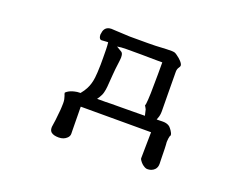

<svg xmlns="http://www.w3.org/2000/svg" viewBox="-98 -637 1195 955"><g transform="rotate(20 500.0 -159.0)"><path d="M539.1 -453.6H443.4Q437 -453.6 422.4 -454.6Q407.7 -455.6 391.6 -456.1Q375.5 -456.5 362.3 -457.5Q349.1 -458.5 344.7 -458.5Q340.3 -458.5 334.5 -457.5Q322.8 -455.1 315.4 -447.8Q305.7 -438 304.2 -421.4Q302.7 -416.5 302.7 -413.6Q302.7 -396 311.5 -389.6Q314.5 -388.2 319.3 -388.2Q320.8 -388.2 324.7 -388.7Q335 -390.1 345.7 -390.1H352.1Q354 -374.5 354.5 -353.3Q355 -332 355 -308.3Q355 -284.7 355 -272.5Q354 -226.1 351.1 -203.1Q346.7 -167.5 333 -141.6Q324.7 -125 309.1 -106H305.7Q291 -106 277.8 -102.5Q256.3 -97.7 241.7 -86.9Q236.8 -83.5 234.9 -81.1Q234.9 -77.1 235.8 -74.7Q237.3 -69.8 239.3 -65.4Q242.2 -57.6 243.9 -48.6Q245.6 -39.6 245.6 -28.3Q245.6 -17.1 244.9 -7.6Q244.1 2 244.1 6.8Q241.2 40.5 238.5 61.8Q235.8 83 232.9 100.6Q232.9 103 232.9 105Q232.9 119.1 240.7 127L242.7 128.9Q255.4 139.2 282.2 139.2Q309.1 139.2 325.7 122.6Q335.4 112.8 335.4 100.6Q335.4 96.7 335 80.1Q334.5 63.5 334.5 42.5Q334.5 21.5 334 0Q333.5 -21.5 333.5 -35.2V-42.5H705.6V-35.2Q705.6 -3.9 704.6 25.9Q703.6 55.7 703.6 96.7Q704.1 100.6 708.5 106.9Q719.7 123.5 736.3 132.3Q744.1 136.2 749.5 136.2Q754.9 136.2 760 135.5Q765.1 134.8 769.5 133.3Q780.3 129.4 787.6 122.1Q799.3 110.4 799.3 90.8Q799.3 85 798.8 75.2Q798.3 65.4 798.3 54.2Q798.3 43 797.9 32.2Q797.4 21.5 797.4 10.5Q797.4 -0.5 796.4 -10.5Q795.4 -20.5 795.4 -23.4Q795.4 -26.4 795.9 -30.8Q795.9 -41 799.8 -56.2L800.8 -57.1Q802.7 -59.6 802.7 -62.5Q802.7 -67.4 800 -73.2Q797.4 -79.1 793.7 -84.2Q790 -89.4 788.1 -91.8Q782.2 -100.6 774.4 -105Q761.2 -112.3 744.1 -112.3Q742.2 -112.3 738.8 -112.3Q730.5 -111.8 720.7 -111.8H710L713.9 -122.1Q720.2 -137.2 720.2 -158.2Q720.2 -187.5 719.7 -210.4Q719.2 -233.4 719.2 -256.8Q719.2 -280.3 718.8 -306.6Q718.3 -333 718.3 -367.2Q718.3 -382.3 726.1 -392.6Q731 -398.9 731 -404.3Q731 -412.6 719.2 -425.8Q709.5 -436.5 692.9 -448.2Q684.6 -454.1 679.7 -455.6Q670.9 -457.5 665 -457.5Q636.2 -457.5 615.7 -456.1Q581.5 -453.6 539.1 -453.6ZM437 -322.3Q438.5 -333.5 438.5 -339.4Q438.5 -345.2 438 -349.1Q437 -361.3 431.2 -366.7Q430.2 -368.2 428.7 -368.7L400.9 -385.3L421.9 -388.2Q430.2 -389.2 447.8 -389.2H527.8Q550.8 -389.2 566.9 -388.7Q593.8 -388.2 610.4 -388.2H639.2V-325.7Q639.2 -202.6 634.3 -168Q633.3 -161.6 631.8 -156.7Q633.3 -154.8 635.3 -152.1Q637.2 -149.4 641.6 -140.1L648.9 -108.9H639.6Q617.2 -108.9 586.9 -108.4Q556.6 -107.9 524.4 -107.9Q492.2 -107.9 472.2 -107.7Q452.1 -107.4 442.9 -106.9Q424.3 -106.9 410.2 -106.9H396.5L404.3 -118.2Q415 -134.8 418.5 -149.9Q422.4 -165 423.8 -181.6Q426.3 -208.5 428.2 -240.7Q430.2 -272.9 437 -322.3Z"/></g></svg>

Font: Bakudai
Style: ExtraLight
Weight: 200
Version: Version 1.48